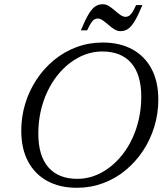

<svg xmlns="http://www.w3.org/2000/svg" viewBox="-20 -882 780 912"><path d="M162 -247.5Q162 -142 209.8 -87.2Q257.5 -32.5 347.5 -32.5Q388.5 -32.5 426.5 -46.2Q464.5 -60 498.5 -85.5Q532.5 -111 560.5 -146.2Q588.5 -181.5 608.8 -225Q629 -268.5 640 -318.5Q651 -368.5 651 -422.5Q651 -528 603.2 -582.8Q555.5 -637.5 465.5 -637.5Q425 -637.5 386.8 -623.8Q348.5 -610 314.5 -584.5Q280.5 -559 252.5 -523.8Q224.5 -488.5 204.2 -445Q184 -401.5 173 -351.8Q162 -302 162 -247.5ZM732 -409Q732 -342 713 -280Q694 -218 659 -165.2Q624 -112.5 576 -73Q528 -33.5 469.5 -11.8Q411 10 345 10Q264 10 204.8 -22.2Q145.5 -54.5 113.2 -115.2Q81 -176 81 -261Q81 -328 100 -390Q119 -452 154 -504.8Q189 -557.5 237 -597Q285 -636.5 343.5 -658.2Q402 -680 468 -680Q549 -680 608.2 -647.8Q667.5 -615.5 699.8 -555Q732 -494.5 732 -409ZM656.5 -858Q635.5 -807.5 619.2 -780.8Q603 -754 587.2 -744Q571.5 -734 552 -734Q537.5 -734 523 -743Q508.5 -752 495 -764Q481.5 -776 468.5 -785Q455.5 -794 444 -794Q436.5 -794 429 -790Q421.5 -786 413.2 -774Q405 -762 394 -738H364Q385 -788.5 401.2 -815.2Q417.5 -842 433.2 -852Q449 -862 468.5 -862Q483 -862 497.5 -853Q512 -844 525.5 -832Q539 -820 552 -811Q565 -802 576.5 -802Q584 -802 591.5 -806Q599 -810 607.5 -822.2Q616 -834.5 626.5 -858Z"/></svg>

Font: Newsreader Text
Style: Italic
Weight: 400
Italic angle: -17°
Designer: Hugues Gentile
Foundry: Production Type
Version: Version 1.001